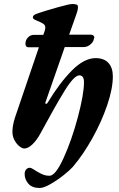

<svg xmlns="http://www.w3.org/2000/svg" viewBox="-20 -727 593 958"><path d="M543 -346Q543 -285 515 -202.5Q487 -120 441 -37.5Q395 45 343 106Q330 121 298 146.5Q266 172 232 191.5Q198 211 178 211Q140 211 121.5 189.5Q103 168 103 141Q103 127 110.5 118.5Q118 110 129 110Q135 110 146.5 117.5Q158 125 165 129Q184 140 197 145Q210 150 227 150Q257 150 297.5 61Q338 -28 368.5 -142.5Q399 -257 399 -317Q399 -351 376 -351Q350 -351 303 -275Q256 -199 180 -58Q163 -27 141.5 -6.5Q120 14 101 14Q91 14 77 3Q63 -8 52.5 -27Q42 -46 42 -70Q42 -101 55 -141L174 -491H123Q107 -491 107 -509Q107 -527 119.5 -540Q132 -553 148 -553H196Q206 -577 206 -590Q206 -602 195 -609Q184 -616 164 -624Q154 -628 149 -631.5Q144 -635 144 -640Q144 -647 149.5 -651.5Q155 -656 173 -662Q209 -674 267.5 -690.5Q326 -707 341 -707Q353 -707 361 -704.5Q369 -702 369 -693Q369 -682 366 -671Q363 -660 359 -650L325 -554H432Q442 -554 447.5 -548Q453 -542 449 -535L446 -524Q439 -510 425.5 -501Q412 -492 396 -492H303L207 -217L206 -213Q206 -209 210 -209Q215 -209 218 -215Q277 -313 338.5 -375Q400 -437 457 -437Q499 -437 521 -413Q543 -389 543 -346Z"/></svg>

Font: EB Garamond ExtraBold
Style: Italic
Weight: 800
Italic angle: -17.2°
Designer: Georg Duffner and Octavio Pardo
Foundry: Georg Duffner
Version: Version 1.000